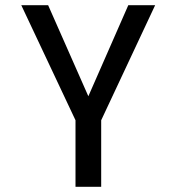

<svg xmlns="http://www.w3.org/2000/svg" viewBox="-20 -720 690 740"><path d="M271 0V-256.5L62 -700H165.5L320.5 -349L474.5 -700H578L370 -256.5V0Z"/></svg>

Font: Trispace
Style: Regular
Weight: 400
Designer: Tyler Finck
Foundry: Etcetera Type Company
Version: Version 1.210; ttfautohint (v1.8.3)